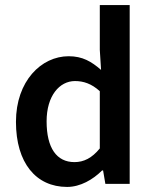

<svg xmlns="http://www.w3.org/2000/svg" viewBox="-20 -726 605 758"><path d="M245 12C297 12 347 -17 383 -53H387L396 0H492V-706H374V-529L379 -450C341 -483 306 -504 251 -504C143 -504 43 -406 43 -245C43 -83 122 12 245 12ZM274 -86C204 -86 164 -141 164 -247C164 -348 215 -406 276 -406C309 -406 341 -396 374 -366V-140C343 -102 311 -86 274 -86Z"/></svg>

Font: Source Sans Pro Semibold
Style: Regular
Weight: 600
Designer: Paul D. Hunt
Foundry: Adobe Systems Incorporated
Version: Version 3.006;hotconv 1.0.111;makeotfexe 2.5.65597